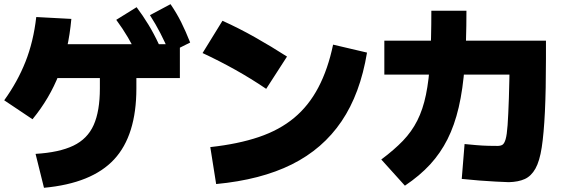

<svg xmlns="http://www.w3.org/2000/svg" viewBox="-20 -872 2680 912"><path d="M148.9 -141.1Q261.1 -147.8 328.3 -180Q395.6 -212.2 425 -278.3Q454.4 -344.4 454.4 -452.2V-593.3H627.8V-452.2Q627.8 -228.9 522.2 -115Q416.7 -1.1 188.9 20ZM0 -395.6Q63.3 -483.3 101.1 -578.9Q138.9 -674.4 152.2 -791.1L318.9 -782.2Q305.6 -635.6 260.6 -520Q215.6 -404.4 134.4 -305.6ZM187.8 -501.1V-662.2H834.4V-501.1ZM635.6 -604.4Q611.1 -654.4 587.2 -695Q563.3 -735.6 532.2 -777.8L628.9 -837.8Q658.9 -797.8 685 -755Q711.1 -712.2 734.4 -662.2ZM785.6 -621.1Q763.3 -672.2 741.7 -714.4Q720 -756.7 692.2 -800L790 -852.2Q818.9 -810 840.6 -766.7Q862.2 -723.3 883.3 -670Z M978.9 -173.3Q1111.1 -187.8 1209.4 -221.1Q1307.8 -254.4 1377.2 -312.2Q1446.7 -370 1492.2 -456.7Q1537.8 -543.3 1562.2 -660L1723.3 -622.2Q1691.1 -426.7 1602.2 -295.6Q1513.3 -164.4 1366.1 -91.1Q1218.9 -17.8 1006.7 2.2ZM1244.4 -450Q1172.2 -498.9 1096.7 -541.1Q1021.1 -583.3 942.2 -620L1036.7 -773.3Q1115.6 -737.8 1192.2 -694.4Q1268.9 -651.1 1343.3 -603.3Z M2173.3 -22.2 2186.7 -187.8Q2208.9 -185.6 2240.6 -182.8Q2272.2 -180 2300.6 -179.4Q2328.9 -178.9 2343.3 -178.9Q2357.8 -178.9 2366.7 -184.4Q2375.6 -190 2381.7 -210.6Q2387.8 -231.1 2391.1 -277.8Q2394.4 -324.4 2397.2 -406.1Q2400 -487.8 2401.1 -612.2L2490 -517.8H1805.6V-678.9H2573.3V-594.4Q2573.3 -444.4 2568.3 -341.1Q2563.3 -237.8 2553.3 -172.2Q2543.3 -106.7 2523.3 -71.1Q2503.3 -35.6 2472.8 -21.7Q2442.2 -7.8 2396.7 -6.7Q2371.1 -7.8 2335.6 -9.4Q2300 -11.1 2258.3 -14.4Q2216.7 -17.8 2173.3 -22.2ZM1791.1 -114.4Q1852.2 -160 1893.9 -203.3Q1935.6 -246.7 1962.2 -299.4Q1988.9 -352.2 2003.3 -422.2Q2017.8 -492.2 2023.3 -588.9Q2028.9 -685.6 2028.9 -821.1H2195.6Q2195.6 -673.3 2187.2 -560.6Q2178.9 -447.8 2158.9 -362.2Q2138.9 -276.7 2105.6 -210.6Q2072.2 -144.4 2023.3 -91.1Q1974.4 -37.8 1903.3 10Z"/></svg>

Font: Paperlogy 9 Black
Style: Regular
Weight: 900
Designer: redesigned by Lee Juim, glyphs from Gmarket Sans & Montserrat
Foundry: PT&
Version: Version 1.001